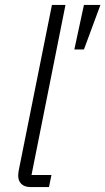

<svg xmlns="http://www.w3.org/2000/svg" viewBox="-20 -760 428 780"><path d="M179 0H105Q80 0 67 -12.5Q54 -25 54 -46Q54 -51 54.5 -56Q55 -61 56 -67L191 -740H246L108 -49H189ZM388 -740 321 -559H282L321 -740Z"/></svg>

Font: IBM Plex Sans Light
Style: Italic
Weight: 300
Italic angle: -11.31°
Designer: Mike Abbink, Paul van der Laan, Pieter van Rosmalen
Foundry: Bold Monday
Version: Version 3.201